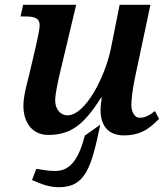

<svg xmlns="http://www.w3.org/2000/svg" viewBox="-20 -556 693 804"><path d="M499 11C582 11 618 -32 646 -58L629 -91C604 -72 588 -63 565 -63C540 -63 530 -94 530 -116C530 -143 536 -186 545 -230L610 -536H481L444 -351C420 -236 339 -73 262 -73C233 -73 211 -100 211 -135C211 -165 226 -230 235 -267L299 -536H77L66 -487H87C126 -487 146 -479 146 -451C146 -429 135 -387 131 -366L102 -242C93 -207 78 -154 78 -112C78 -54 107 9 182 9C276 9 331 -33 403 -147H406C401 -111 401 -103 401 -94C401 -47 420 11 499 11ZM227 228C339 228 363 143 400 -34L335 12C303 138 257 160 209 160C182 160 160 155 132 151L114 198C156 216 187 228 227 228Z"/></svg>

Font: Noto Serif Semi
Style: Italic
Weight: 600
Italic angle: -12°
Designer: Monotype Design Team
Foundry: Monotype Imaging Inc.
Version: Version 1.901